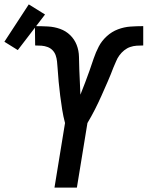

<svg xmlns="http://www.w3.org/2000/svg" viewBox="-105 -854 672 874"><path d="M143 0 191 -294Q183 -324 178 -355.5Q173 -387 169 -418.5Q165 -450 162 -482Q159 -514 157 -546Q156 -561 154.5 -575Q153 -589 148.5 -602Q144 -615 134.5 -625Q125 -635 111.5 -640Q98 -645 84 -646Q70 -647 55 -647L54 -735H55Q84 -735 113 -733.5Q142 -732 168.5 -722.5Q195 -713 214.5 -694Q234 -675 244 -649.5Q254 -624 254.5 -595Q255 -566 256 -537.5Q257 -509 258.5 -480.5Q260 -452 261 -423Q272 -451 282.5 -478Q293 -505 302.5 -532.5Q312 -560 321.5 -588Q331 -616 344.5 -642Q358 -668 381 -689Q404 -710 432 -720.5Q460 -731 488.5 -733Q517 -735 545 -735H547V-647Q532 -647 517 -646Q502 -645 487.5 -640Q473 -635 460.5 -625Q448 -615 438.5 -602Q429 -589 423.5 -575Q418 -561 411 -546Q399 -514 385 -482Q371 -450 357 -418.5Q343 -387 327 -355.5Q311 -324 293 -294L245 0ZM-24 -626 -85 -664 26 -834 100 -788Z"/></svg>

Font: Iosevka Curly Semibold
Style: Italic
Weight: 600
Italic angle: -9°
Monospace: yes
Designer: Belleve Invis
Foundry: Belleve Invis
Version: Version 22.1.2; ttfautohint (v1.8.4)